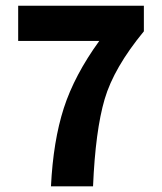

<svg xmlns="http://www.w3.org/2000/svg" viewBox="-20 -655 568 675"><path d="M43.9 -511.2V-634.8H485.8V-544.9Q380.4 -417 347.9 -306.4Q315.4 -195.8 307.1 0H159.2Q167 -159.2 204.3 -274.9Q241.7 -390.6 329.1 -511.2Z"/></svg>

Font: SourceSansPro-Bold
Style: Bold
Weight: 700
Designer: Paul D. Hunt
Foundry: Adobe Systems Incorporated
Version: Version 1.050;PS Version 1.000;hotconv 1.0.70;makeotf.lib2.5